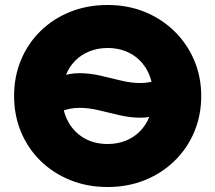

<svg xmlns="http://www.w3.org/2000/svg" viewBox="-20 -735 863 770"><path d="M149 -235V-382.5Q184 -413 220.8 -427.2Q257.5 -441.5 298 -441.5Q339.5 -441.5 381.8 -431.8Q424 -422 465 -412Q506 -402 542.5 -402Q584 -402 619.5 -418Q655 -434 687.5 -469V-321Q655.5 -291.5 619.8 -277.2Q584 -263 543.5 -263Q502.5 -263 460.5 -272.8Q418.5 -282.5 377.5 -292.5Q336.5 -302.5 299 -302.5Q257 -302.5 220 -286.2Q183 -270 149 -235ZM411.5 15Q330 15 261.5 -12.8Q193 -40.5 142.5 -90Q92 -139.5 64.2 -206Q36.5 -272.5 36.5 -350Q36.5 -428 64.2 -494.5Q92 -561 142.5 -610.5Q193 -660 261.5 -687.5Q330 -715 411.5 -715Q493 -715 561.2 -687Q629.5 -659 680.2 -609Q731 -559 759 -492.8Q787 -426.5 787 -350Q787 -272.5 759 -206Q731 -139.5 680.2 -90Q629.5 -40.5 561.2 -12.8Q493 15 411.5 15ZM411.5 -157.5Q451.5 -157.5 484.8 -171Q518 -184.5 542.5 -209.8Q567 -235 580.5 -270.5Q594 -306 594 -350Q594 -409 570.5 -452.2Q547 -495.5 505.8 -519Q464.5 -542.5 411.5 -542.5Q372 -542.5 338.5 -529Q305 -515.5 280.5 -490.5Q256 -465.5 242.8 -429.8Q229.5 -394 229.5 -350Q229.5 -291 253 -247.8Q276.5 -204.5 317.5 -181Q358.5 -157.5 411.5 -157.5Z"/></svg>

Font: Geologica ExtraBold
Style: Regular
Weight: 800
Designer: Sindre Bremnes, Frode Helland
Foundry: Monokrom Skriftforlag AS
Version: Version 1.010;gftools[0.9.28]